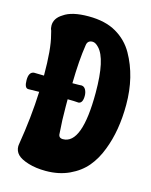

<svg xmlns="http://www.w3.org/2000/svg" viewBox="-157 -811 715 907"><g transform="rotate(15 200.0 -358.0)"><path d="M0 -59 1 -68Q24 -207 29 -332L-24 -331Q-43 -331 -43 -370.5Q-43 -410 -18 -413Q3 -412 31 -412Q31 -542 14 -605L9 -626Q4 -636 4 -650Q4 -686 42 -709Q81 -737 163 -737Q245 -737 299 -705.5Q353 -674 383 -621Q442 -517 442 -379Q442 -252 404 -155Q384 -102 352 -64Q320 -26 269.5 -2.5Q219 21 155 21Q107 21 69.5 9.5Q32 -2 16 -18.5Q0 -35 0 -59ZM222 -331Q200 -333 168 -333V-299Q168 -230 173 -167Q173 -145 195 -145Q288 -145 288 -397Q288 -562 242 -609Q226 -626 212 -626Q187 -626 184 -601Q172 -526 170 -412Q209 -412 215 -413Q228 -412 235 -399Q242 -386 242 -369Q242 -334 222 -331Z"/></g></svg>

Font: Chicle
Style: Regular
Weight: 400
Designer: Angel Koziupa and Alejandro Paul
Foundry: Angel Koziupa and Alejandro Paul
Version: Version 1.000